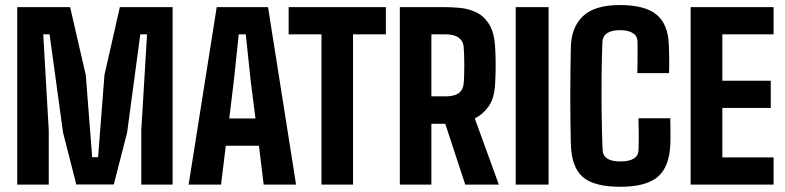

<svg xmlns="http://www.w3.org/2000/svg" viewBox="-20 -724 3080 753"><path d="M47.6 0V-696H255L316.5 -429.3L341.5 -107.5H364.7L389.7 -430.3L450 -696H656.9V0H534.1V-212.9L556.7 -589.3H530.2L478.6 -204.4L426.3 -0.5H279.2L227.2 -204.4L174.5 -589.3H149.6L171.2 -212.9V0Z M719.8 0 829.9 -696H1031.2L1141.1 0H1014.1L995.5 -152.5H865.5L846.9 0ZM879.1 -259.4H981.9L962.5 -412.9L943.9 -589.3H916.3L897.7 -412.7Z M1240.8 0V-589.3H1112V-696H1493.3V-589.3H1364.5V0Z M1548.1 0V-696H1726Q1752.4 -696 1784.8 -693Q1817.2 -690 1847.7 -675.7Q1878.1 -661.4 1898.8 -628.1Q1919.5 -594.8 1922.1 -533.8Q1923.1 -518 1923.5 -503.3Q1923.9 -488.6 1923.9 -473Q1923.9 -457.5 1923.6 -439.9Q1923.3 -422.3 1922.1 -400.6Q1919.7 -339.9 1896.8 -307.4Q1873.9 -275 1842 -259.7L1936.4 0H1804.7L1726.2 -238.5H1671.8V0ZM1671.8 -346.1H1725.9Q1747.7 -346.1 1763.4 -351Q1779 -355.9 1787.8 -367.1Q1796.7 -378.3 1798.4 -396.7Q1799.9 -410.9 1800.4 -430.3Q1800.9 -449.8 1800.9 -470.2Q1800.9 -490.6 1800.2 -509.2Q1799.4 -527.7 1798.4 -540.2Q1797 -556.3 1788.3 -567.3Q1779.6 -578.2 1764 -583.8Q1748.5 -589.3 1726 -589.3H1671.8Z M2002.6 0V-696H2131.5V0Z M2412.3 8.5Q2308.9 8.5 2265.1 -30.3Q2221.2 -69 2218.8 -159Q2217.7 -205 2217.1 -254.3Q2216.6 -303.6 2216.6 -353.3Q2216.6 -403.1 2217.3 -450.2Q2218.1 -497.3 2218.8 -538.5Q2220.2 -615.8 2265.6 -660Q2310.9 -704.2 2411.3 -704.2Q2508.8 -704.2 2554.5 -667Q2600.2 -629.7 2603.1 -548.2Q2604 -523.6 2604.4 -504.3Q2604.9 -485 2604.6 -468.8Q2604.4 -452.6 2603.9 -437.3H2479.4Q2479.9 -453.1 2480.2 -469.1Q2480.4 -485.2 2480.4 -506.6Q2480.4 -527.9 2480.3 -560.1Q2480.1 -582.3 2462.2 -594Q2444.3 -605.7 2411.3 -605.7Q2378.4 -605.7 2361 -593.9Q2343.6 -582.1 2342.6 -560.1Q2340.2 -499 2339.4 -425.7Q2338.7 -352.4 2339.6 -277.1Q2340.6 -201.9 2343.3 -135.6Q2344.3 -113.7 2361.2 -102.3Q2378.2 -90.9 2412.3 -90.9Q2448.3 -90.9 2466 -102.4Q2483.8 -113.9 2484.3 -136.4Q2485.6 -179.7 2485 -207.3Q2484.3 -234.9 2484 -260.3H2608.7Q2609 -240.6 2609.5 -213.4Q2610 -186.3 2608.9 -159.1Q2605.6 -70 2560.1 -30.8Q2514.6 8.5 2412.3 8.5Z M2688.6 0V-696H3013.9V-589.3H2813V-407.3H3002.8V-300.6H2813V-106.8H3013.9V0Z"/></svg>

Font: Big Shoulders Text SC Thin
Style: Regular
Weight: 100
Designer: Patric King
Foundry: XO Type Co
Version: Version 2.002